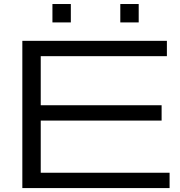

<svg xmlns="http://www.w3.org/2000/svg" viewBox="-20 -958 915 978"><path d="M93.8 0V-750H830.1V-671.9H187.5V-421.9H803.2V-343.8H187.5V-78.1H843.8V0ZM592.8 -843.8V-937.5H686.5V-843.8ZM247.1 -843.8V-937.5H340.8V-843.8Z"/></svg>

Font: Michroma
Style: Regular
Weight: 400
Designer: Vernon Adams
Foundry: Vernon Adams
Version: Version 1.100; ttfautohint (v1.8.4.7-5d5b);gftools[0.9.29]